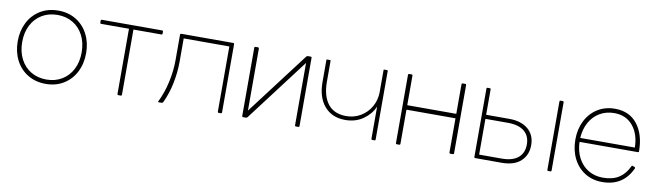

<svg xmlns="http://www.w3.org/2000/svg" viewBox="-34 -944 4773 1396"><g transform="rotate(10 2352.0 -246.5)"><path d="M60 -247Q60 -324 91.5 -385.5Q123 -447 180.5 -482Q238 -517 313 -517Q388 -517 445 -482Q502 -447 533.5 -385.5Q565 -324 565 -247Q565 -169 533.5 -107.5Q502 -46 445 -11Q388 24 313 24Q238 24 180.5 -11Q123 -46 91.5 -107.5Q60 -169 60 -247ZM532 -247Q532 -318 504 -372Q476 -426 426.5 -455.5Q377 -485 313 -485Q249 -485 199 -455.5Q149 -426 121 -372Q93 -318 93 -247Q93 -176 121 -121.5Q149 -67 199 -37.5Q249 -8 313 -8Q377 -8 427 -38Q477 -68 504.5 -122Q532 -176 532 -247Z M628 -484V-498Q628 -506 636 -506H1079Q1088 -506 1088 -498V-484Q1088 -476 1079 -476H874V5Q874 13 866 13H850Q841 13 841 5V-476H636Q628 -476 628 -484Z M1582 5V-476H1245V-304Q1245 -225 1228.5 -144Q1212 -63 1179 6Q1175 13 1167 13H1147Q1139 13 1143 6Q1178 -66 1196 -148.5Q1214 -231 1214 -310V-498Q1214 -506 1222 -506H1605Q1613 -506 1613 -498V5Q1613 13 1605 13H1590Q1582 13 1582 5Z M1796 -498V-40L2145 -500Q2150 -506 2158 -506H2177Q2185 -506 2185 -498V5Q2185 13 2177 13H2160Q2152 13 2152 5V-455L1802 7Q1798 13 1789 13H1771Q1762 13 1762 5V-498Q1762 -506 1771 -506H1787Q1796 -506 1796 -498Z M2504 -96Q2406 -96 2350 -161Q2294 -226 2294 -339V-503Q2294 -506 2304 -506H2317Q2325 -506 2325 -503V-348Q2325 -242 2370.5 -183.5Q2416 -125 2506 -125Q2564 -125 2612 -153.5Q2660 -182 2688 -231.5Q2716 -281 2716 -340V-503Q2716 -506 2725 -506H2739Q2747 -506 2747 -501V5Q2747 13 2739 13H2725Q2716 13 2716 5V-232Q2692 -175 2636 -135.5Q2580 -96 2504 -96Z M2922 13H2905Q2897 13 2897 5V-498Q2897 -506 2905 -506H2922Q2930 -506 2930 -498V-280H3292V-498Q3292 -506 3301 -506H3318Q3326 -506 3326 -498V5Q3326 13 3318 13H3301Q3292 13 3292 5V-247H2930V5Q2930 13 2922 13Z M3507 -498V-311H3678Q3766 -311 3817 -268Q3868 -225 3868 -150Q3868 -77 3819.5 -32Q3771 13 3678 13H3484Q3476 13 3476 5V-498Q3476 -506 3484 -506H3499Q3507 -506 3507 -498ZM4023 -506H4038Q4046 -506 4046 -498V5Q4046 13 4038 13H4023Q4015 13 4015 5V-498Q4015 -506 4023 -506ZM3836 -150Q3836 -212 3794.5 -246.5Q3753 -281 3673 -281H3507V-17H3673Q3753 -17 3794.5 -51.5Q3836 -86 3836 -150Z M4640 -115Q4577 24 4422 24Q4349 24 4293.5 -11Q4238 -46 4207.5 -107.5Q4177 -169 4177 -247Q4177 -324 4208 -385.5Q4239 -447 4295 -482Q4351 -517 4423 -517Q4530 -517 4588.5 -442Q4647 -367 4648 -243Q4648 -235 4640 -235H4210Q4212 -167 4239.5 -115.5Q4267 -64 4314 -36Q4361 -8 4422 -8Q4493 -8 4539 -37.5Q4585 -67 4612 -125Q4615 -134 4623 -129L4634 -125Q4643 -122 4640 -115ZM4423 -485Q4364 -485 4317 -457.5Q4270 -430 4242 -380Q4214 -330 4210 -264H4613Q4612 -362 4561.5 -423.5Q4511 -485 4423 -485Z"/></g></svg>

Font: LINE Seed JP_TTF Thin
Style: Regular
Weight: 250
Designer: LY Corporation & Fontrix & Fontworks
Version: Version 1.008